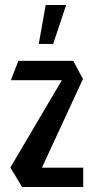

<svg xmlns="http://www.w3.org/2000/svg" viewBox="-20 -753 382 773"><path d="M24 -430V-431L54 -508H275L266 -430ZM140 -59 22 -78V-79L275 -508L314 -435ZM69 0 22 -78H315V0ZM136 -576 164 -733H246V-732L194 -576Z"/></svg>

Font: Foldit
Style: Regular
Weight: 400
Version: Version 1.003